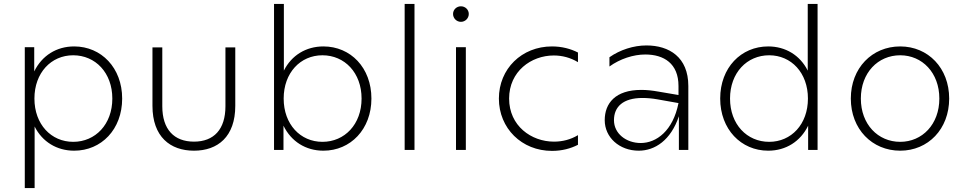

<svg xmlns="http://www.w3.org/2000/svg" viewBox="-20 -762 4909 976"><path d="M357 -526C267 -526 193 -479 154 -399V-522H106V194H156V-119C195 -41 269 4 357 4C495 4 601 -104 601 -261C601 -417 495 -526 357 -526ZM352 -481C465 -481 551 -392 551 -261C551 -130 465 -41 352 -41C240 -41 155 -130 155 -261C155 -392 240 -481 352 -481Z M966 4C1087 4 1176 -67 1176 -224V-521H1126V-222C1126 -104 1067 -42 966 -42C865 -42 805 -104 805 -222V-521H755V-224C755 -67 845 4 966 4Z M1624 4C1762 4 1868 -105 1868 -261C1868 -418 1762 -526 1624 -526C1536 -526 1462 -481 1423 -403V-742H1373V0H1421V-123C1460 -43 1534 4 1624 4ZM1619 -41C1507 -41 1422 -130 1422 -261C1422 -392 1507 -481 1619 -481C1732 -481 1818 -392 1818 -261C1818 -130 1732 -41 1619 -41Z M2037 0H2087V-742H2037Z M2298 0H2348V-522H2298ZM2323 -651C2345 -651 2363 -669 2363 -691C2363 -713 2345 -730 2323 -730C2301 -730 2283 -713 2283 -691C2283 -669 2301 -651 2323 -651Z M2786 5C2837 5 2881 -7 2918 -26V-75C2880 -52 2838 -42 2796 -42C2681 -42 2568 -122 2568 -261C2568 -399 2680 -480 2795 -480C2838 -480 2880 -469 2918 -446V-495C2881 -514 2836 -526 2786 -526C2632 -526 2516 -412 2516 -261C2516 -110 2632 5 2786 5Z M3431 0H3479V-325C3479 -472 3381 -531 3266 -531C3201 -531 3132 -509 3078 -471V-424C3132 -463 3200 -485 3260 -485C3355 -485 3429 -439 3429 -325V-279L3329 -296C3296 -302 3267 -305 3240 -305C3108 -305 3054 -237 3054 -151C3054 -64 3128 4 3227 4C3309 4 3390 -49 3431 -171ZM3101 -151C3101 -219 3147 -264 3246 -264C3268 -264 3294 -262 3322 -257L3429 -238C3401 -97 3317 -35 3237 -35C3163 -35 3101 -83 3101 -151Z M3885 4C3975 4 4049 -43 4088 -123V0H4136V-742H4086V-403C4047 -481 3973 -526 3885 -526C3747 -526 3641 -418 3641 -261C3641 -105 3747 4 3885 4ZM3890 -41C3777 -41 3691 -130 3691 -261C3691 -392 3777 -481 3890 -481C4002 -481 4087 -392 4087 -261C4087 -130 4002 -41 3890 -41Z M4556 4C4698 4 4805 -106 4805 -261C4805 -416 4698 -526 4556 -526C4413 -526 4305 -416 4305 -261C4305 -106 4413 4 4556 4ZM4556 -41C4443 -41 4356 -130 4356 -261C4356 -392 4443 -481 4556 -481C4668 -481 4755 -392 4755 -261C4755 -130 4668 -41 4556 -41Z"/></svg>

Font: Chess Sans Light
Style: Regular
Weight: 300
Designer: Wolf Bōese
Foundry: Wolf Bōese
Version: Version 7.223;Glyphs 3.3 (3306)